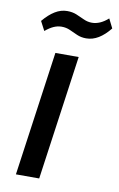

<svg xmlns="http://www.w3.org/2000/svg" viewBox="-84 -772 509 820"><g transform="rotate(10 171.0 -362.5)"><path d="M222 -540 146 0H45L121 -540ZM37 -664Q62 -694 87.5 -709.5Q113 -725 140 -725Q163 -725 181 -717.5Q199 -710 216 -702Q233 -694 252 -694Q269 -694 286.5 -701.5Q304 -709 322 -725L342 -685Q318 -655 292.5 -639.5Q267 -624 239 -624Q217 -624 199 -632Q181 -640 164.5 -647.5Q148 -655 128 -655Q111 -655 94 -647.5Q77 -640 58 -624Z"/></g></svg>

Font: Pathway Extreme 28pt Medium
Style: Italic
Weight: 500
Italic angle: -8°
Designer: Eduardo Rodriguez Tunni
Foundry: Eduardo Rodriguez Tunni
Version: Version 1.001;gftools[0.9.26]